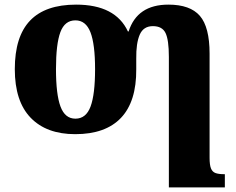

<svg xmlns="http://www.w3.org/2000/svg" viewBox="-20 -570 1021 830"><path d="M710 -324Q710 -398 695.5 -427.5Q681 -457 641 -457Q600 -457 584 -420Q568 -383 569 -316V-271Q570 -131 503 -60.5Q436 10 305 10Q181 10 112.5 -61Q44 -132 44 -271Q44 -412 110 -481Q176 -550 309 -550Q479 -550 533 -434H536Q573 -550 708 -550Q802 -550 844 -501.5Q886 -453 886 -338V112Q886 143 892 158Q898 173 911.5 178Q925 183 949 183H952V240H710ZM391 -271Q391 -379 371 -430.5Q351 -482 306 -482Q260 -482 241 -431Q222 -380 222 -271Q222 -162 241.5 -109.5Q261 -57 306 -57Q352 -57 371.5 -109.5Q391 -162 391 -271Z"/></svg>

Font: Noto Serif ExtraBold
Style: Regular
Weight: 800
Designer: Monotype Design Team
Foundry: Monotype Imaging Inc.
Version: Version 1.001